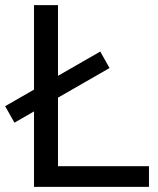

<svg xmlns="http://www.w3.org/2000/svg" viewBox="-47 -725 615 745"><path d="M85 0V-705H178V-80H531V0ZM9 -249 -27 -313 342 -525 378 -461Z"/></svg>

Font: Nunito Sans 12pt ExtraLight 12pt Medium
Style: Regular
Weight: 500
Version: Version 3.101;gftools[0.9.27]